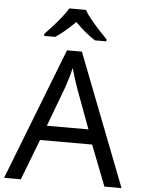

<svg xmlns="http://www.w3.org/2000/svg" viewBox="-62 -992 762 1039"><g transform="rotate(5 319.5 -472.0)"><path d="M545 0 459 -221H176L91 0H0L279 -717H360L638 0ZM352 -517Q349 -525 342 -546Q335 -567 328.5 -589.5Q322 -612 318 -624Q311 -593 302 -563.5Q293 -534 287 -517L206 -301H432ZM362 -944Q374 -922 396.5 -894.5Q419 -867 443.5 -840.5Q468 -814 487 -795V-784H425Q399 -800 371 -823.5Q343 -847 316 -874Q289 -847 262 -824Q235 -801 209 -784H149V-795Q168 -815 191.5 -841Q215 -867 237 -894.5Q259 -922 272 -944Z"/></g></svg>

Font: Noto Sans Thai Looped
Style: Regular
Weight: 400
Designer: Sasikarn Vongin, Ben Mitchell
Foundry: The Fontpad Ltd
Version: Version 1.001; ttfautohint (v1.8.4.7-5d5b)